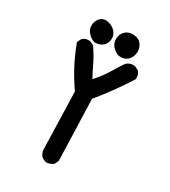

<svg xmlns="http://www.w3.org/2000/svg" viewBox="-196 -895 891 1004"><g transform="rotate(30 250.0 -393.5)"><path d="M249 9.8Q230.5 7.3 216.3 -4.4L215.3 -4.9L214.8 -5.9Q203.6 -20.5 201.2 -39.1V-39.6L191.4 -386.2Q151.4 -444.3 123 -498.5Q94.7 -553.7 72.8 -611.8L71.3 -615.7L73.2 -619.6L83 -639.2L84 -641.1L85.4 -642.1Q102.1 -656.7 127.9 -654.3H129.9L131.3 -653.3L150.9 -643.6L153.3 -642.6L154.8 -640.1Q188 -590.8 206.1 -551.3Q213.4 -535.6 221.7 -519.3Q230 -502.9 238.3 -487.8Q273.9 -526.4 300.3 -569.8Q330.6 -620.6 346.7 -642.6L347.2 -643.6L348.1 -644Q369.1 -662.6 397 -658.2L398.4 -657.7L399.9 -657.2L419.4 -647.5L421.4 -646.5L422.4 -645Q437 -628.4 434.6 -602.5L434.1 -600.1L433.1 -598.1Q365.2 -491.2 288.1 -397.9L299.8 -32.7V-30.3L298.8 -27.8L289.1 -7.3L288.1 -4.9L285.6 -3.4Q269 7.3 251 9.8H250ZM152.3 -660.2Q131.8 -665 113.3 -683.6Q93.8 -703.1 93.8 -729.5Q93.8 -735.8 95 -742.2Q96.2 -748.5 98.4 -754.2Q100.6 -759.8 104 -765.1Q107.4 -770.5 111.8 -775.4Q131.8 -795.9 162.6 -787.6Q190.9 -780.3 206.5 -761.2Q223.1 -741.2 220.2 -714.8Q217.3 -688 197.8 -673.8Q188.5 -667 177.5 -663.6Q166.5 -660.2 154.3 -660.2H153.3ZM300.8 -662.1Q293.9 -663.1 287.4 -665.8Q280.8 -668.5 274.4 -672.9Q268.1 -677.2 261.2 -683.1Q240.2 -702.6 240.2 -732.4Q240.2 -762.2 260.5 -780.8Q280.8 -799.3 311.5 -796.9Q343.3 -794.4 359.4 -771Q374.5 -748.5 371.1 -720.9Q367.7 -693.4 349.1 -676.8Q330.6 -659.7 300.8 -662.1Z"/></g></svg>

Font: NaikaiFont
Style: Bold
Weight: 700
Version: Version 1.89